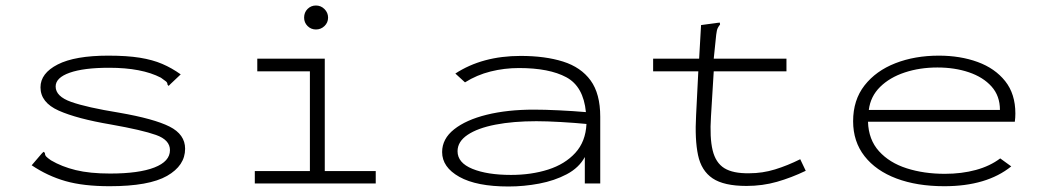

<svg xmlns="http://www.w3.org/2000/svg" viewBox="-20 -666 3790 697"><path d="M378 10Q283 10 218 -8.5Q153 -27 95 -66L131 -108L138 -115L143 -111Q143 -103 147.5 -98Q152 -93 165 -84Q204 -61 255 -48.5Q306 -36 380 -36Q484 -36 540.5 -58Q597 -80 597 -121Q597 -158 546.5 -176Q496 -194 383 -214Q259 -235 193 -264.5Q127 -294 127 -349Q127 -400 189.5 -432Q252 -464 373 -464Q441 -464 487.5 -456.5Q534 -449 569 -434Q604 -419 636 -396L599 -361L592 -354L588 -359Q588 -366 582.5 -370.5Q577 -375 564 -384Q495 -420 376 -420Q284 -420 233 -402Q182 -384 182 -352Q182 -316 238.5 -296Q295 -276 412 -257Q539 -235 595.5 -206.5Q652 -178 652 -126Q652 -65 586.5 -27.5Q521 10 378 10Z M905 0V-45H1105V-407H914V-453H1159V-45H1344V0ZM1127 -559Q1109 -559 1096.5 -571.5Q1084 -584 1084 -602Q1084 -621 1096.5 -633.5Q1109 -646 1127 -646Q1145 -646 1158 -633Q1171 -620 1171 -602Q1171 -584 1158 -571.5Q1145 -559 1127 -559Z M1826 11Q1710 11 1647.5 -24Q1585 -59 1585 -114Q1585 -162 1628.5 -196.5Q1672 -231 1747 -249.5Q1822 -268 1918 -268Q1957 -268 2009 -265.5Q2061 -263 2107 -259Q2098 -352 2036 -385.5Q1974 -419 1864 -419Q1811 -419 1761 -406.5Q1711 -394 1668 -367L1633 -399Q1731 -463 1870 -463Q1959 -463 2024 -442.5Q2089 -422 2124 -374Q2159 -326 2159 -242V0H2103V-96Q2082 -57 2037.5 -33.5Q1993 -10 1937.5 0.5Q1882 11 1826 11ZM1641 -117Q1641 -75 1695 -53Q1749 -31 1835 -31Q1909 -31 1970 -50.5Q2031 -70 2068.5 -111Q2106 -152 2109 -216Q2068 -220 2016.5 -223Q1965 -226 1927 -226Q1843 -226 1778.5 -213.5Q1714 -201 1677.5 -176.5Q1641 -152 1641 -117Z M2690 9Q2608 9 2567 -18.5Q2526 -46 2514 -103Q2502 -160 2507 -248L2515 -407H2351V-453H2518L2525 -575L2584 -583L2593 -584L2594 -577Q2589 -571 2585.5 -564Q2582 -557 2580 -540L2571 -453H2835V-407H2571L2561 -243Q2556 -166 2567 -120.5Q2578 -75 2609.5 -55.5Q2641 -36 2700 -37Q2748 -37 2793.5 -51Q2839 -65 2885 -88L2905 -46Q2853 -21 2800.5 -6Q2748 9 2690 9Z M3408 10Q3309 10 3234.5 -18Q3160 -46 3118.5 -99Q3077 -152 3077 -226Q3077 -303 3118.5 -356Q3160 -409 3230.5 -436.5Q3301 -464 3388 -464Q3466 -464 3529 -441Q3592 -418 3629 -371.5Q3666 -325 3666 -254Q3666 -246 3665.5 -239Q3665 -232 3664 -224H3131Q3133 -159 3171 -117Q3209 -75 3271.5 -55Q3334 -35 3410 -35Q3471 -35 3522.5 -49Q3574 -63 3611 -91L3651 -62Q3562 10 3408 10ZM3134 -267H3610Q3610 -318 3579.5 -352Q3549 -386 3497.5 -403.5Q3446 -421 3383 -421Q3319 -421 3264.5 -403Q3210 -385 3175 -350.5Q3140 -316 3134 -267Z"/></svg>

Font: Inconsolata ExtraExpanded Light
Style: Regular
Weight: 300
Width: 8
Monospace: yes
Designer: Raph Levien, Cyreal, Brenton Simpson
Foundry: Raph Levien, Cyreal, Google
Version: Version 3.001; ttfautohint (v1.8.2.53-6de2)